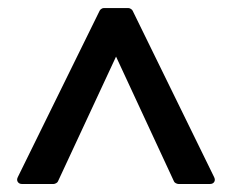

<svg xmlns="http://www.w3.org/2000/svg" viewBox="-20 -731 582 479"><path d="M34.7 -272Q27.8 -272 24.4 -277.1Q21 -282.2 24.4 -289.1L228.5 -704.1Q229.5 -706.5 232.7 -708.7Q235.8 -710.9 238.8 -710.9H300.3Q303.2 -710.9 306.6 -708.7Q310.1 -706.5 311 -704.1L514.2 -289.1Q517.6 -282.2 514.4 -277.1Q511.2 -272 503.9 -272H425.3Q422.4 -272 418.7 -273.9Q415 -275.9 414.1 -278.3L269.5 -589.8L124.5 -278.3Q123.5 -275.9 119.9 -273.9Q116.2 -272 113.8 -272Z"/></svg>

Font: Alte DIN 1451 Mittelschrift
Style: Bold
Weight: 700
Designer: Peter Wiegel
Foundry: Peter Wiegel
Version: Version 1.003